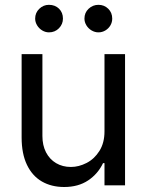

<svg xmlns="http://www.w3.org/2000/svg" viewBox="-20 -749 593 776"><path d="M402.3 -530.3H485.4V0H402.3V-89.8H396.5Q376 -46.4 336.2 -19.8Q296.4 6.8 239.3 6.8Q188 6.8 149.4 -15.4Q110.8 -37.6 89.1 -82.5Q67.4 -127.4 67.4 -193.4V-530.3H151.4V-199.2Q151.4 -161.6 166 -133.3Q180.7 -105 206.8 -89.6Q232.9 -74.2 266.6 -74.2Q298.3 -74.2 329.8 -90.3Q361.3 -106.4 381.8 -138.9Q402.3 -171.4 402.3 -217.8ZM122.1 -673.8Q122.1 -697.3 138.7 -713.4Q155.3 -729.5 177.7 -729.5Q202.6 -729.5 218.5 -713.9Q234.4 -698.2 234.4 -673.8Q234.4 -651.4 218.3 -634.8Q202.1 -618.2 177.7 -618.2Q163.6 -618.2 150.6 -626Q137.7 -633.8 129.9 -646.7Q122.1 -659.7 122.1 -673.8ZM321.3 -673.8Q321.3 -697.8 338.1 -713.6Q355 -729.5 377.9 -729.5Q401.4 -729.5 417.5 -713.6Q433.6 -697.8 433.6 -673.8Q433.6 -659.2 426.3 -646.5Q418.9 -633.8 406 -626Q393.1 -618.2 377.9 -618.2Q363.3 -618.2 350.1 -626Q336.9 -633.8 329.1 -646.7Q321.3 -659.7 321.3 -673.8Z"/></svg>

Font: Pretendard Std
Style: Regular
Weight: 400
Designer: Base glyphs from Inter by Rasmus Andersson; Hangeul glyphs from Noto Sans CJK(Source Han Sans) by Jang Soo-young and Kan
Foundry: Kil Hyung-jin
Version: Version 1.309